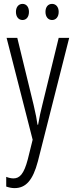

<svg xmlns="http://www.w3.org/2000/svg" viewBox="-20 -727 383 988"><path d="M62 -666C62 -640 76 -624 96 -624C115 -624 129 -639 129 -666C129 -692 115 -707 96 -707C76 -707 62 -691 62 -666ZM214 -666C214 -640 228 -624 248 -624C267 -624 282 -639 282 -666C282 -692 267 -707 248 -707C228 -707 214 -692 214 -666ZM14 -532 148 -8 123 93C103 169 81 191 49 191C38 191 24 188 12 183V233C27 238 40 241 55 241C112 241 149 202 175 103L336 -532H282L198 -188C189 -154 183 -124 176 -85H173C169 -113 165 -136 153 -187L69 -532Z"/></svg>

Font: Noto Sans Myanmar UI ExtraCondensed Light
Style: Regular
Weight: 300
Width: 2
Designer: Monotype Design Team
Foundry: Monotype Imaging Inc.
Version: Version 2.103